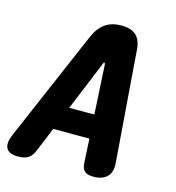

<svg xmlns="http://www.w3.org/2000/svg" viewBox="-150 -834 860 939"><g transform="rotate(15 280.5 -365.0)"><path d="M348 -39 341 -165H158L106 -39Q95 -13 76.5 -1.5Q58 10 27 10Q-19 10 -33 -14Q-47 -38 -26 -87L215 -647Q236 -695 269 -717.5Q302 -740 350 -740Q399 -740 424 -717.5Q449 -695 453 -647L496 -87Q501 -38 477 -14Q453 10 408 10Q377 10 363.5 -2Q350 -14 348 -39ZM334 -285 320 -536Q319 -543 315.5 -543Q312 -543 310 -536L207 -285Z"/></g></svg>

Font: Maple Mono NL ExtraBold
Style: Italic
Weight: 800
Italic angle: -10°
Monospace: yes
Designer: subframe7536
Version: Version 7.000